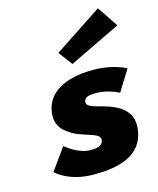

<svg xmlns="http://www.w3.org/2000/svg" viewBox="-125 -927 845 1029"><g transform="rotate(-15 297.5 -412.5)"><path d="M251.4 -664 308.9 -587 595.1 -725 517.8 -840ZM408.1 -528C244.8 -528 147.4 -468 134.5 -363C125 -286 172.6 -250 225.5 -223C292 -193 359.4 -190 354.8 -153C350.6 -119 314 -116 283.7 -116C214.8 -116 147.4 -175 147.4 -175L60.5 -54C60.5 -54 126.1 15 266.4 15C393.5 15 538.2 -9 556.8 -160C569.6 -265 486.3 -303 413.3 -324C361.8 -338 319.2 -346 322.5 -373C325.5 -397 345.7 -404 392.9 -404C458.2 -404 515.8 -372 515.8 -372L588 -488C588 -488 519.9 -528 408.1 -528Z"/></g></svg>

Font: Hussar
Style: BdSuprExtOblOne
Weight: 700
Foundry: Cannot Into Space Fonts
Version: Version 2.00